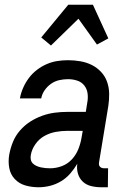

<svg xmlns="http://www.w3.org/2000/svg" viewBox="-20 -782 540 810"><path d="M143 8Q114 8 87.5 0.5Q61 -7 42.5 -26.5Q24 -46 19 -73.5Q14 -101 19 -130Q24 -157 34.5 -183Q45 -209 64 -231Q83 -253 107 -268.5Q131 -284 157.5 -293.5Q184 -303 210.5 -306.5Q237 -310 264 -310H342L348 -348Q352 -368 349.5 -387.5Q347 -407 335.5 -421.5Q324 -436 305.5 -442Q287 -448 267 -448Q249 -448 230.5 -444Q212 -440 196 -429Q180 -418 168.5 -401.5Q157 -385 154 -367H64Q68 -389 77.5 -411Q87 -433 101.5 -452.5Q116 -472 135.5 -487Q155 -502 177 -511.5Q199 -521 221.5 -524.5Q244 -528 267 -528Q293 -528 319 -523.5Q345 -519 367 -508Q389 -497 406 -479Q423 -461 431.5 -437.5Q440 -414 440.5 -387.5Q441 -361 437 -335L398 -98Q397 -93 397.5 -88Q398 -83 401.5 -79Q405 -75 410 -73.5Q415 -72 420 -72H436L435 8H406Q385 8 364.5 3Q344 -2 329.5 -15.5Q315 -29 309 -49Q303 -69 306 -91Q293 -69 276 -49.5Q259 -30 237 -17Q215 -4 191 2Q167 8 143 8ZM191 -72Q216 -72 240.5 -81Q265 -90 283 -109.5Q301 -129 310.5 -153Q320 -177 324 -201L329 -230H264Q240 -230 215 -225.5Q190 -221 167.5 -208.5Q145 -196 129.5 -174Q114 -152 110 -128Q108 -118 110 -108.5Q112 -99 118.5 -92.5Q125 -86 134 -82Q143 -78 152 -76Q161 -74 171 -73Q181 -72 191 -72ZM195 -590 154 -624 268 -762H372L437 -620L389 -594L311 -703Z"/></svg>

Font: Iosevka SS18 Medium
Style: Italic
Weight: 500
Italic angle: -9°
Monospace: yes
Designer: Belleve Invis
Foundry: Belleve Invis
Version: Version 25.1.1; ttfautohint (v1.8.4)